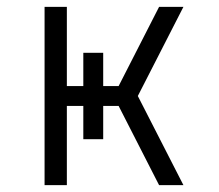

<svg xmlns="http://www.w3.org/2000/svg" viewBox="-20 -540 640 560"><path d="M110 0V-520H175V-289H223V-386H281V-289H326L444 -520H515L382 -260L515 0H444L326 -231H281V-134H223V-231H175V0Z"/></svg>

Font: Iosevka Aile Custom Light
Style: Regular
Weight: 300
Designer: Belleve Invis
Foundry: Belleve Invis
Version: Version 17.0.2; ttfautohint (v1.8.3)